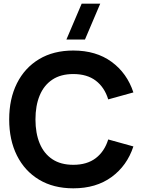

<svg xmlns="http://www.w3.org/2000/svg" viewBox="-20 -1010 786 1045"><path d="M442.5 -795H341.5L424.5 -990H525.5ZM379 15Q271 15 192.8 -32Q114.5 -79 72.2 -163.5Q30 -248 30 -360Q30 -472 72.2 -556.5Q114.5 -641 192.8 -688Q271 -735 379 -735Q503 -735 587.2 -673.5Q671.5 -612 706 -507L569 -469Q549 -534.5 501.5 -570.8Q454 -607 379 -607Q310.5 -607 264.8 -576.5Q219 -546 196 -490.5Q173 -435 173 -360Q173 -285 196 -229.5Q219 -174 264.8 -143.5Q310.5 -113 379 -113Q454 -113 501.5 -149.5Q549 -186 569 -251L706 -213Q671.5 -108 587.2 -46.5Q503 15 379 15Z"/></svg>

Font: Manrope ExtraLight ExtraBold
Style: Regular
Weight: 800
Version: Version 4.504